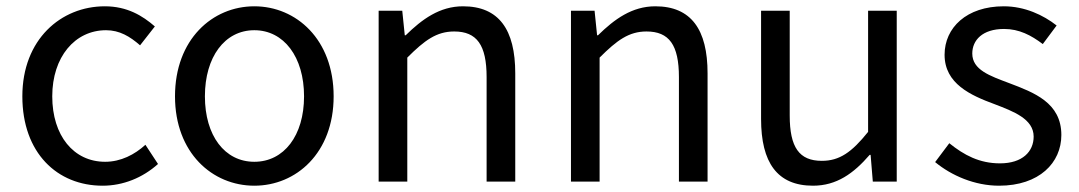

<svg xmlns="http://www.w3.org/2000/svg" viewBox="-20 -577 3428 610"><path d="M306 13C371 13 433 -12 482 -56L442 -117C408 -86 364 -63 314 -63C214 -63 146 -146 146 -271C146 -396 218 -481 317 -481C360 -481 393 -461 425 -433L472 -493C433 -527 384 -557 313 -557C174 -557 51 -452 51 -271C51 -91 162 13 306 13Z M788 13C921 13 1040 -91 1040 -271C1040 -452 921 -557 788 -557C655 -557 536 -452 536 -271C536 -91 655 13 788 13ZM788 -63C694 -63 631 -146 631 -271C631 -396 694 -481 788 -481C882 -481 946 -396 946 -271C946 -146 882 -63 788 -63Z M1183 0H1274V-394C1329 -449 1367 -477 1423 -477C1495 -477 1526 -434 1526 -332V0H1617V-344C1617 -483 1565 -557 1451 -557C1377 -557 1321 -516 1269 -465H1266L1258 -543H1183Z M1794 0H1885V-394C1940 -449 1978 -477 2034 -477C2106 -477 2137 -434 2137 -332V0H2228V-344C2228 -483 2176 -557 2062 -557C1988 -557 1932 -516 1880 -465H1877L1869 -543H1794Z M2563 13C2638 13 2692 -26 2743 -85H2746L2753 0H2829V-543H2738V-158C2686 -93 2647 -66 2591 -66C2519 -66 2489 -109 2489 -210V-543H2398V-199C2398 -61 2449 13 2563 13Z M3154 13C3282 13 3352 -60 3352 -148C3352 -251 3265 -283 3186 -313C3125 -336 3069 -355 3069 -407C3069 -449 3101 -485 3170 -485C3218 -485 3256 -465 3293 -437L3337 -496C3295 -529 3236 -557 3169 -557C3051 -557 2981 -489 2981 -403C2981 -311 3064 -274 3140 -246C3200 -223 3264 -199 3264 -143C3264 -96 3229 -58 3157 -58C3092 -58 3043 -84 2996 -122L2951 -62C3003 -19 3077 13 3154 13Z"/></svg>

Font: Source Han Sans TC
Style: Regular
Weight: 400
Designer: Ryoko NISHIZUKA 西塚涼子 (kana, bopomofo & ideographs); Paul D. Hunt (Latin, Greek & Cyrillic); Sandoll Communications 산돌커뮤니
Foundry: Adobe
Version: Version 2.002;hotconv 1.0.116;makeotfexe 2.5.65601